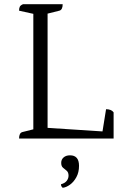

<svg xmlns="http://www.w3.org/2000/svg" viewBox="-20 -661 600 916"><path d="M71 0Q71 -27 87 -31L139 -44V-595L71 -610Q71 -622 74.5 -629Q78 -636 90 -641H279Q279 -614 263 -610L207 -596V-51L469 -34L486 -140Q511 -140 522 -125V0ZM279 235Q276 232 273.5 228.5Q271 225 271 218Q290 213 298.5 201.5Q307 190 307 177Q307 161 298 153.5Q289 146 280.5 139Q272 132 272 116Q272 100 283.5 90Q295 80 314 80Q357 80 357 130Q357 161 344.5 184Q332 207 314 220Q296 233 279 235Z"/></svg>

Font: Petrona Light
Style: Regular
Weight: 300
Designer: Ringo R. Seeber
Foundry: Ringo R. Seeber
Version: Version 2.001; ttfautohint (v1.8.3)